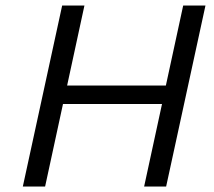

<svg xmlns="http://www.w3.org/2000/svg" viewBox="-20 -678 779 698"><path d="M646 -658H727L584 0H504L569 -300H209L144 0H63L206 -658H287L224 -367H583Z"/></svg>

Font: EauTest Medium
Style: Italic
Weight: 500
Italic angle: -12°
Designer: Christian Thalmann (Catharsis Fonts)
Version: Version 0.001;PS 000.001;hotconv 1.0.88;makeotf.lib2.5.64775